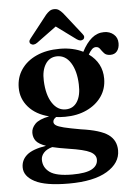

<svg xmlns="http://www.w3.org/2000/svg" viewBox="-62 -748 732 1047"><g transform="rotate(-5 304.0 -225.0)"><path d="M363 -37Q468.5 -22.5 511.8 8.5Q555 39.5 555 95.5Q555 164 482 208Q409 252 272 252Q145 252 86.8 221.5Q28.5 191 28.5 142.5Q28.5 102 59.8 75Q91 48 165.5 36Q125.5 22 111.5 3.5Q97.5 -15 97.5 -40.5Q97.5 -66.5 119 -89Q140.5 -111.5 196.5 -122.5Q125 -140.5 85 -186Q45 -231.5 45 -292Q45 -349 74.8 -392.2Q104.5 -435.5 158.5 -460Q212.5 -484.5 286 -484.5Q323.5 -484.5 355.5 -477.2Q387.5 -470 413 -457Q437 -503.5 467 -528.8Q497 -554 535 -554Q566 -554 587.2 -535.8Q608.5 -517.5 608.5 -487Q608.5 -460 595.5 -443.8Q582.5 -427.5 559 -427.5Q536 -427.5 525 -439.8Q514 -452 505.8 -464.2Q497.5 -476.5 483.5 -476.5Q471 -476.5 461.5 -467Q452 -457.5 441.5 -439.5Q513.5 -387.5 513.5 -301.5Q513.5 -246 483.8 -203.5Q454 -161 402 -136.8Q350 -112.5 283 -112.5Q257.5 -112.5 234.5 -115.5Q217 -104.5 217 -90Q217 -79 228.8 -71Q240.5 -63 272 -55.2Q303.5 -47.5 363 -37ZM267 -445Q226 -444 204 -409Q182 -374 184.5 -318Q187.5 -240.5 216.8 -196Q246 -151.5 291 -152.5Q332 -153 353.8 -187.8Q375.5 -222.5 373 -282.5Q370.5 -356 342.2 -400.8Q314 -445.5 267 -445ZM136.5 110Q136.5 152.5 172 178.5Q207.5 204.5 295.5 204.5Q369.5 204.5 402.5 186.2Q435.5 168 435.5 135Q435.5 108 404 91.8Q372.5 75.5 285.5 62.5Q233.5 54.5 199 46Q168.5 54 152.5 71.5Q136.5 89 136.5 110ZM166 -527.5Q146 -513.5 130.5 -525Q125 -529.5 125 -537.2Q125 -545 133 -554.5L228.5 -676Q239.5 -688.5 250 -695.5Q260.5 -702.5 275.5 -702.5Q290 -702.5 300.2 -695.5Q310.5 -688.5 321.5 -676L417 -554.5Q425 -545 424.8 -537.2Q424.5 -529.5 419.5 -525Q404.5 -513.5 384 -527.5L275 -607.5Z"/></g></svg>

Font: Fraunces 9pt SemiBold
Style: Regular
Weight: 600
Version: Version 1.000;[b76b70a41]